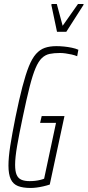

<svg xmlns="http://www.w3.org/2000/svg" viewBox="-20 -925 435 953"><path d="M132 8Q94 8 69.5 -1.5Q45 -11 33.5 -35.5Q22 -60 22 -103Q22 -144 31 -201.5Q40 -259 57 -344Q75 -432 91 -493.5Q107 -555 123 -595Q139 -635 158.5 -657Q178 -679 202.5 -687.5Q227 -696 260 -696Q278 -696 298 -694Q318 -692 337 -688Q356 -684 369 -678L363 -646Q351 -651 335.5 -654.5Q320 -658 305 -660Q290 -662 278 -662Q248 -662 226.5 -657.5Q205 -653 188 -637Q171 -621 156.5 -587Q142 -553 127 -494Q112 -435 93 -344Q75 -259 65 -201Q55 -143 55 -107Q55 -75 62.5 -57.5Q70 -40 86 -33Q102 -26 127 -26Q141 -26 154.5 -27.5Q168 -29 180 -32Q192 -35 199 -38L258 -315H179L187 -349H300L227 -9Q212 -4 194.5 0Q177 4 161 6Q145 8 132 8ZM263 -767 235 -900 236 -905H262L291 -797L367 -905H395L394 -900L309 -767Z"/></svg>

Font: Saira UltraCondensed Thin
Style: Italic
Weight: 250
Width: 1
Italic angle: -12°
Designer: Hector Gatti with collaboration of the Omnibus-Type team
Foundry: Omnibus-Type
Version: Version 1.101